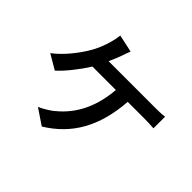

<svg xmlns="http://www.w3.org/2000/svg" viewBox="-159 -832 1134 1134"><g transform="rotate(45 408.0 -265.0)"><path d="M38 -253 130 -199C172 -236 232 -311 270 -373H466C451 -192 375 -91 294 -26C272 -9 235 13 211 23L309 89C463 -5 549 -151 565 -373H700C720 -373 755 -372 783 -370V-467C758 -463 722 -463 700 -463H315C328 -490 339 -518 347 -540C353 -558 359 -575 367 -595L257 -619C255 -598 250 -574 244 -554C233 -514 216 -469 189 -426C156 -372 101 -300 38 -253Z"/></g></svg>

Font: GenEiGothic-pro-SemiBold
Style: Regular
Weight: 500
Designer: Ryoko NISHIZUKA (kana & ideographs); Paul D. Hunt (Latin, Greek & Cyrillic); Wenlong ZHANG (bopomofo); Sandoll Communica
Foundry: Adobe Systems Incorporated; o_tamon
Version: Version 1.000.140830